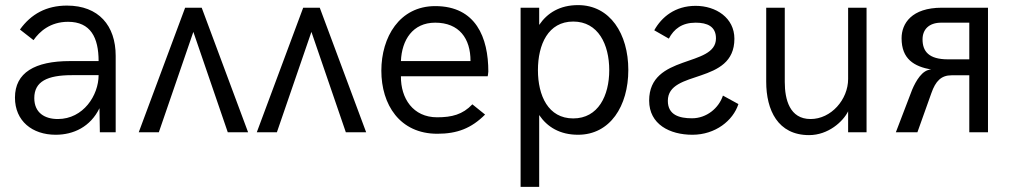

<svg xmlns="http://www.w3.org/2000/svg" viewBox="-20 -518 3973 752"><path d="M198.2 9.8C267.6 9.8 334 -21 369.6 -94.2L371.1 0H433.1V-299.3C433.1 -418 366.2 -496.1 242.2 -496.1C161.6 -496.1 101.6 -462.9 58.1 -402.3L111.3 -360.8C134.8 -394.5 176.8 -432.6 246.6 -432.6C335 -432.6 366.2 -370.6 366.2 -278.8H254.4C116.2 -278.8 38.6 -233.4 38.6 -135.7C38.6 -43.9 106.4 9.8 198.2 9.8ZM206.5 -51.8C155.8 -51.8 114.3 -75.7 114.3 -133.8C114.3 -198.7 165 -223.6 261.7 -223.6H366.2C366.2 -145 306.6 -51.8 206.5 -51.8Z M523.4 0H602.1L737.3 -393.1L872.1 0H951.7L770 -487.8H705.1Z M985.8 0H1064.5L1199.7 -393.1L1334.5 0H1414.1L1232.4 -487.8H1167.5Z M1692.9 5.9C1771 5.9 1826.2 -15.6 1879.9 -69.3L1830.1 -109.4C1792 -69.3 1750 -58.6 1691.9 -58.6C1597.7 -58.6 1549.3 -132.8 1550.3 -219.2H1890.1C1890.1 -219.2 1892.6 -231.9 1892.6 -237.8C1892.6 -370.6 1844.2 -494.1 1684.6 -494.1C1544.4 -494.1 1473.6 -372.1 1473.6 -241.2C1473.6 -108.4 1545.4 5.9 1692.9 5.9ZM1550.3 -278.8C1553.7 -361.3 1596.2 -429.2 1684.6 -429.2C1778.3 -429.2 1823.2 -367.2 1822.8 -278.8Z M2019 213.9H2091.8V-67.4C2123.5 -20.5 2172.9 9.8 2244.1 9.8C2369.6 9.8 2440.9 -102.5 2440.9 -244.1C2440.9 -385.3 2369.6 -498 2244.1 -498C2172.9 -498 2123.5 -467.3 2091.8 -420.4V-487.8H2019ZM2225.1 -54.2C2127 -54.2 2086.9 -143.6 2086.9 -243.2C2086.9 -343.8 2127 -433.6 2225.1 -433.6C2323.2 -433.6 2366.2 -343.8 2366.2 -243.2C2366.2 -143.6 2323.2 -54.2 2225.1 -54.2Z M2691.9 9.8C2781.7 9.8 2851.1 -45.4 2872.1 -110.4L2811.5 -143.6C2795.4 -94.7 2747.6 -54.7 2690.4 -54.7C2641.1 -54.7 2595.7 -67.4 2595.7 -123C2595.7 -248 2856.4 -183.6 2856.4 -366.2C2856.4 -448.2 2784.2 -495.1 2704.6 -495.1C2624 -495.1 2571.3 -451.2 2542.5 -399.4L2599.6 -366.7C2619.6 -404.8 2651.4 -429.2 2704.6 -429.2C2750 -429.2 2784.2 -414.6 2784.2 -367.7C2784.2 -252.9 2522.5 -308.1 2522.5 -124C2522.5 -31.2 2603 9.8 2691.9 9.8Z M3148.9 11.2C3224.1 11.2 3282.2 -42 3301.8 -82V0H3374V-487.8H3301.8V-208.5C3301.8 -128.4 3235.4 -51.8 3154.8 -51.8C3072.8 -51.8 3053.7 -128.4 3053.7 -196.8V-487.8H2981V-197.8C2981 -86.9 3026.4 11.2 3148.9 11.2Z M3488.8 0H3573.2L3627.9 -153.3C3644.5 -200.7 3666.5 -223.1 3707 -223.1H3776.4V0H3849.6V-487.8H3668.9C3550.3 -487.8 3511.2 -425.8 3511.2 -368.2C3511.2 -286.6 3560.1 -257.8 3627.4 -245.6C3592.3 -245.6 3566.9 -200.2 3552.7 -167ZM3692.9 -285.6C3617.7 -285.6 3593.3 -316.9 3593.3 -363.8C3593.3 -401.9 3617.7 -429.2 3666.5 -429.2H3776.4V-285.6Z"/></svg>

Font: HK Grotesk
Style: Regular
Weight: 400
Designer: Alfredo Marco Pradil and Stefan Peev
Foundry: Hanken Design Co.
Version: Version 1.045;PS 001.045;hotconv 1.0.88;makeotf.lib2.5.64775